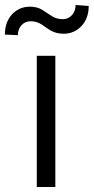

<svg xmlns="http://www.w3.org/2000/svg" viewBox="-69 -753 377 773"><path d="M79.1 -528.3V0H153.8V-528.3ZM235.4 -732.9C235.4 -699.7 212.9 -675.8 184.1 -675.8C166.5 -675.8 151.4 -680.2 139.2 -688.5C126.5 -696.8 113.3 -705.6 100.1 -713.9C86.9 -722.2 70.3 -726.1 50.8 -726.1C22.9 -726.1 -1 -715.8 -20.5 -695.3C-39.6 -674.3 -49.3 -647.5 -49.3 -613.8L2.9 -611.3C2.9 -644.5 25.4 -667.5 54.2 -667.5C110.4 -667.5 119.1 -617.2 187.5 -617.2C215.3 -617.2 239.3 -627.4 258.8 -647.9C278.3 -668.5 288.1 -695.3 288.1 -729Z"/></svg>

Font: Vazirmatn Light
Style: Regular
Weight: 300
Designer: Saber Rastikerdar
Foundry: Saber Rastikerdar
Version: Version 33.003